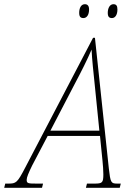

<svg xmlns="http://www.w3.org/2000/svg" viewBox="-79 -894 650 914"><path d="M454 -808C469 -808 480 -823 480 -849C480 -867 474 -874 461 -874C443 -874 434 -854 434 -833C434 -814 441 -808 454 -808ZM318 -808C334 -808 345 -823 345 -849C345 -867 337 -874 325 -874C306 -874 298 -854 298 -833C298 -814 305 -808 318 -808ZM-59 0H121L126 -20H96C54 -20 48 -21 48 -38C48 -50 57 -71 74 -106L148 -247H397L409 -128C411 -112 413 -78 413 -64C413 -24 408 -20 370 -20H335L330 0H491L496 -20H480C449 -20 447 -24 439 -93L373 -714H364L42 -98C3 -23 -2 -20 -40 -20H-54ZM276 -493C310 -557 336 -609 357 -658C359 -610 366 -549 372 -490L394 -272H161Z"/></svg>

Font: Noto Serif Condensed Thin
Style: Italic
Weight: 100
Width: 3
Italic angle: -12°
Designer: Monotype Design Team
Foundry: Monotype Imaging Inc.
Version: Version 2.013